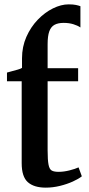

<svg xmlns="http://www.w3.org/2000/svg" viewBox="-20 -851 408 881"><path d="M190 10Q136 10 107.8 -15Q79.5 -40 79.5 -102.5V-478H12V-518Q21.5 -521 35.5 -524.5Q49.5 -528 62.2 -531.8Q75 -535.5 81 -539.5Q81 -550.5 81 -561.8Q81 -573 81 -583.5Q81 -636.5 101 -681.8Q121 -727 153.2 -760.5Q185.5 -794 223 -812.5Q260.5 -831 295 -831Q316 -831 328.8 -828.2Q341.5 -825.5 349 -822.5V-725Q336 -734 316.2 -740Q296.5 -746 272 -746Q246.5 -746 230.2 -737.2Q214 -728.5 206.2 -707.2Q198.5 -686 198.5 -648V-538H338.5V-478H198.5V-161.5Q198.5 -116 202.8 -95Q207 -74 217.8 -68.2Q228.5 -62.5 249 -62.5Q272.5 -62.5 299 -69.2Q325.5 -76 340.5 -83L355.5 -42Q340.5 -30 314 -18Q287.5 -6 255 2Q222.5 10 190 10Z"/></svg>

Font: Merriweather 60pt SemiBold
Style: Regular
Weight: 600
Version: Version 2.100